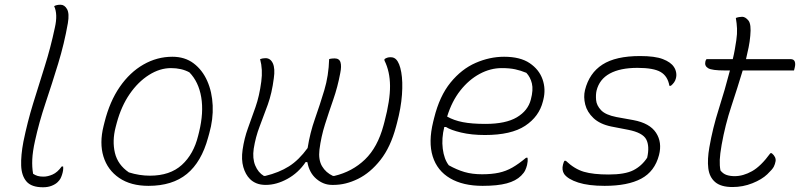

<svg xmlns="http://www.w3.org/2000/svg" viewBox="-20 -776 3400 812"><path d="M212 -659Q225 -716 209 -750Q219 -756 236 -756Q253 -756 263.5 -737.5Q274 -719 267 -678Q252 -592 226 -507Q200 -422 172.5 -340Q145 -258 128 -180Q118 -135 116.5 -102Q115 -69 120 -41Q129 -35 139 -32Q149 -29 164 -29Q182 -29 202.5 -38Q223 -47 241 -72H247Q249 -57 242 -36Q239 -27 235.5 -20.5Q232 -14 224 -6Q215 3 199 9.5Q183 16 162 16Q113 16 92 -8.5Q71 -33 69.5 -76Q68 -119 79 -177Q96 -260 120 -338Q144 -416 169 -495Q194 -574 212 -659Z M709 -536Q762 -536 799 -508Q836 -480 856.5 -433.5Q877 -387 879.5 -329.5Q882 -272 865 -212L860 -194Q832 -91 770.5 -40.5Q709 10 608 10Q533 10 484 -23.5Q435 -57 417.5 -114Q400 -171 418 -243L422 -259Q444 -347 486.5 -408.5Q529 -470 586.5 -503Q644 -536 709 -536ZM703 -488Q656 -488 610 -459Q564 -430 528.5 -378.5Q493 -327 474 -257L469 -238Q454 -180 466 -129.5Q478 -79 525 -47Q547 -40 569.5 -36.5Q592 -33 614 -33Q699 -33 749 -78.5Q799 -124 818 -202L822 -218Q842 -300 831 -365Q820 -430 781 -470Q748 -488 703 -488Z M1080 -526Q1091 -530 1103 -530Q1124 -530 1134 -508Q1144 -486 1138 -445Q1130 -382 1112.5 -333.5Q1095 -285 1078 -241Q1061 -197 1053 -147Q1047 -106 1059.5 -76Q1072 -46 1096 -32H1102Q1160 -46 1202 -72.5Q1244 -99 1281 -150Q1291 -214 1312 -273.5Q1333 -333 1351.5 -394.5Q1370 -456 1372 -526Q1378 -528 1385 -528.5Q1392 -529 1395 -529Q1415 -529 1420 -512.5Q1425 -496 1419 -467Q1408 -408 1389.5 -355Q1371 -302 1354.5 -250Q1338 -198 1331 -143Q1326 -100 1342 -73Q1358 -46 1388 -32H1394Q1470 -50 1523.5 -101.5Q1577 -153 1602 -246L1606 -261Q1630 -352 1629.5 -413Q1629 -474 1606 -520V-526Q1617 -534 1631 -534Q1640 -534 1645.5 -531.5Q1651 -529 1655 -525Q1670 -510 1677 -470.5Q1684 -431 1680 -375.5Q1676 -320 1659 -256L1655 -241Q1632 -154 1589 -99.5Q1546 -45 1494 -19.5Q1442 6 1391 6H1384Q1348 6 1318 -19.5Q1288 -45 1280 -90L1273 -91Q1242 -45 1195.5 -19.5Q1149 6 1104 6Q1082 6 1065.5 -0.5Q1049 -7 1037 -19Q1018 -38 1009 -69.5Q1000 -101 1006 -143Q1013 -191 1028.5 -233.5Q1044 -276 1060.5 -323Q1077 -370 1085 -431Q1092 -482 1080 -526Z M2112 -536Q2180 -536 2220 -509Q2260 -482 2274.5 -440.5Q2289 -399 2278 -355L2276 -347Q2260 -283 2201 -244Q2142 -205 2031 -205Q1974 -205 1930 -215.5Q1886 -226 1866 -239H1859Q1847 -191 1852.5 -147Q1858 -103 1878 -77Q1912 -58 1944.5 -48.5Q1977 -39 2019 -39Q2059 -39 2089.5 -45.5Q2120 -52 2147 -67.5Q2174 -83 2205 -109H2211Q2212 -100 2211.5 -93.5Q2211 -87 2209 -78Q2206 -66 2201 -55.5Q2196 -45 2184 -33Q2162 -11 2123 -0.5Q2084 10 2021 10Q1938 10 1883.5 -22Q1829 -54 1810 -114.5Q1791 -175 1812 -261L1816 -277Q1839 -370 1885.5 -427Q1932 -484 1991.5 -510Q2051 -536 2112 -536ZM2102 -488Q2054 -488 2008.5 -463.5Q1963 -439 1927 -393.5Q1891 -348 1871 -283Q1899 -267 1937 -259.5Q1975 -252 2033 -252Q2119 -252 2166 -280Q2213 -308 2225 -355Q2236 -396 2229.5 -423Q2223 -450 2206 -468Q2182 -478 2158.5 -483Q2135 -488 2102 -488Z M2554 -38Q2623 -38 2658.5 -56Q2694 -74 2717 -109Q2728 -158 2713 -186.5Q2698 -215 2637 -227L2565 -241Q2517 -251 2490 -276.5Q2463 -302 2455 -334Q2447 -366 2454 -395Q2472 -467 2528 -503Q2584 -539 2687 -539Q2750 -539 2783.5 -526Q2817 -513 2830 -493Q2837 -483 2839.5 -469.5Q2842 -456 2838 -443Q2834 -427 2817 -413H2811Q2804 -454 2774 -471.5Q2744 -489 2676 -489Q2603 -489 2559 -465Q2515 -441 2503 -393Q2499 -376 2501 -353Q2503 -330 2522 -310Q2541 -290 2587 -281L2659 -268Q2728 -255 2754.5 -214.5Q2781 -174 2767 -120Q2749 -51 2692 -20.5Q2635 10 2537 10Q2469 10 2425.5 -4Q2382 -18 2366 -40Q2355 -57 2361 -80Q2364 -91 2367 -96H2373Q2410 -61 2449.5 -49.5Q2489 -38 2554 -38Z M3244 -128Q3263 -112 3260 -94Q3258 -82 3252.5 -71Q3247 -60 3225 -39Q3202 -17 3162 -1Q3122 15 3078 15Q3029 15 3004.5 -6Q2980 -27 2975.5 -64.5Q2971 -102 2980 -153Q2994 -234 3020 -315.5Q3046 -397 3067 -478H3046Q2991 -478 2975 -487.5Q2959 -497 2963 -515Q2964 -521 2968 -526H3079Q3084 -546 3087.5 -566Q3091 -586 3094 -606Q3098 -633 3097 -655Q3096 -677 3092 -700Q3105 -705 3119 -705Q3132 -705 3145 -689.5Q3158 -674 3153 -624Q3151 -600 3146 -575.5Q3141 -551 3135 -526H3323Q3337 -526 3341 -516Q3345 -506 3341 -490L3338 -478H3121Q3099 -405 3073 -326.5Q3047 -248 3032 -164Q3025 -124 3024 -100Q3023 -76 3027 -55Q3038 -41 3053 -36Q3068 -31 3087 -31Q3123 -31 3160.5 -52Q3198 -73 3238 -128Z"/></svg>

Font: Recursive Sn Csl St Lt
Style: Italic
Weight: 300
Italic angle: -15°
Version: Version 1.079;hotconv 1.0.112;makeotfexe 2.5.65598; ttfautoh